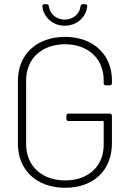

<svg xmlns="http://www.w3.org/2000/svg" viewBox="-20 -883 610 911"><path d="M287 -761C344 -761 389 -801 394 -853C394 -860 390 -863 384 -863H373C367 -863 363 -860 362 -853C358 -816 326 -790 287 -790C248 -790 216 -816 212 -853C211 -860 207 -863 201 -863H190C184 -863 180 -859 181 -853C186 -801 231 -761 287 -761ZM289 8C422 8 511 -73 511 -203V-334C511 -340 507 -344 501 -344H305C299 -344 295 -340 295 -334V-319C295 -313 299 -309 305 -309H468C470 -309 472 -307 472 -305V-196C472 -94 399 -27 289 -27C178 -27 104 -96 104 -199V-501C104 -604 177 -673 289 -673C398 -673 472 -604 472 -503V-488C472 -482 476 -478 482 -478H501C507 -478 511 -482 511 -488V-503C511 -624 422 -708 289 -708C154 -708 65 -625 65 -500V-200C65 -76 154 8 289 8Z"/></svg>

Font: Barlow ExtraLight
Style: Regular
Weight: 275
Designer: Jeremy Tribby
Foundry: Tribby Type
Version: Version 1.422;hotconv 1.0.109;makeotfexe 2.5.65596